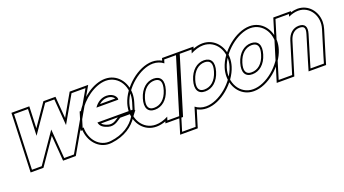

<svg xmlns="http://www.w3.org/2000/svg" viewBox="-65 -1327 4087 2278"><g transform="rotate(-20 1978.5 -188.5)"><path d="M137.3 -521 141 -628H317L314.7 -565L304.2 -295L496.2 -573L534 -628H650L654.2 -573L676.2 -295L830.7 -565L867 -628H1043L981.3 -521L681.4 2L645.1 65H522.1L517.9 10L493.2 -305L275.9 10L238.1 65H115.1L117.4 2ZM112.3 -521.9 92.4 1.1 89.2 90H251.3L296.5 24.2L473.8 -232.8L493 11.9L499 90H659.6L703.1 14.4L1002.9 -508.5L1086.3 -653H852.5L809 -577.4L694.7 -377.7L679.1 -574.9L673.2 -653H520.8L475.6 -587.2L332.5 -380L339.7 -564.1L342.9 -653H116.9Z M1085.9 -366H1361.9C1370.5 -394 1333.7 -457 1245 -458C1182.3 -458 1126 -425.5 1085.9 -366ZM862.7 -196H849.9L875.9 -281L901.9 -366H913.1C994.8 -509.5 1159.2 -627.2 1297 -628C1462 -628 1560 -458 1505.9 -281L1479.9 -196H1394.9H1036.5C1044.9 -144.9 1085.7 -119.9 1141.8 -104H1142.8C1176.4 -93 1218.6 -100 1251.7 -120L1310 -157H1460L1438.1 -128C1377.9 -29 1270.2 45 1113.4 64C965.3 83.4 860.2 -47.4 862.7 -196ZM1140 -391C1170.8 -419 1206.4 -433 1244.9 -433C1295.1 -432.4 1322.4 -408.7 1332.7 -391ZM1285.4 -171 1238.5 -141.2C1210 -124.3 1175.6 -119.6 1150.6 -127.8L1146.8 -129H1145.3C1108.8 -139.8 1085.5 -153.5 1072.8 -171ZM1501.8 -182 1529.8 -273.7C1540.7 -309.2 1545.9 -344.6 1545.9 -378.7C1545.9 -526.3 1447.4 -653 1296.9 -653C1150.1 -652.1 986 -534.2 898.8 -391H883.4L816.1 -171H838.2C838.7 -163.2 839.4 -156.1 840.3 -148.6C858.3 -9.7 966.6 108.4 1116.6 88.8C1279.4 69.1 1394.4 -9.1 1458.8 -113.9L1510.2 -182Z M1470.9 -281C1525.3 -459 1727.7 -627 1892 -628C1943 -628 1987.7 -611.6 2023.5 -583.8L2037 -628H2207L2181 -543L2102 -284.5L2100.9 -281L2021.1 -20L1995.1 65H1825.1L1838.3 21.9C1785.9 49.3 1731.4 65.3 1680.1 65C1515.1 65 1417.1 -105 1470.9 -281ZM1640.9 -281C1606.7 -169 1643.8 -104 1732.1 -105C1819.6 -105 1894.7 -165.8 1929.1 -275.2L1930.9 -281C1965.5 -394 1928.7 -457 1840 -458C1751 -458 1675.5 -394 1640.9 -281ZM1447 -288.3C1436.3 -253.2 1431.1 -218.1 1431.1 -184.3C1431 -37 1529.6 90 1680.1 90C1719.1 90.2 1759.7 81.6 1798.3 67.2L1791.3 90H2013.6L2240.8 -653H2018.5L2009.4 -623.1C1974.5 -642.5 1935.4 -653 1891.9 -653C1713.1 -651.9 1504.4 -476.1 1447 -288.3ZM1664.8 -273.7C1697.2 -379.7 1764.8 -433 1839.9 -433C1852.4 -432.9 1863.7 -431.2 1872.7 -428.5C1912.8 -416.4 1934.5 -378.1 1907 -288.3L1905.3 -282.6C1873.2 -180.7 1806.5 -130 1732 -130C1718.5 -129.8 1707.5 -131.4 1698.2 -134.2C1659.6 -146 1637.8 -185.4 1664.8 -273.7Z M2368.4 -583.4C2421.2 -611.2 2475.9 -627.7 2527 -628C2692 -628 2790.7 -457 2736.2 -282C2682.1 -105 2481.8 66 2315.1 65C2264 65 2219.3 48.7 2183.6 20.9L2139.2 166L2113.3 251H1943.3L1969.2 166L2106.2 -282L2186 -543L2212 -628H2382ZM2276.2 -282C2241.7 -169 2278.8 -104 2367.1 -105C2456.1 -105 2532.4 -168 2566.2 -282C2600.5 -394 2563.7 -457 2475 -458C2386 -458 2310.5 -394 2276.2 -282ZM2408.5 -629 2415.8 -653H2193.5L1909.5 276H2131.8L2197.7 60.2C2232.5 79.5 2271.8 90 2315.1 90C2496.4 91.1 2703.1 -88.3 2760.1 -274.6C2771 -309.7 2776.3 -345.1 2776.3 -379.1C2776.3 -525.8 2677.4 -653 2526.9 -653C2487.7 -652.8 2447 -643.7 2408.5 -629ZM2300.1 -274.7C2332.2 -379.7 2399.8 -433 2474.9 -433C2487.4 -432.9 2498.7 -431.2 2507.8 -428.4C2547.9 -416.3 2569.5 -378.2 2542.3 -289.2C2510.5 -182.3 2442.8 -130 2367 -130C2353.5 -129.8 2342.6 -131.4 2333.3 -134.2C2294.7 -145.9 2272.8 -185.4 2300.1 -274.7Z M2701.2 -282C2755.3 -459 2957.7 -627 3122 -628C3287 -628 3385.7 -457 3331.2 -282C3277.1 -105 3076.8 66 2910.1 65C2745.1 65 2647.1 -105 2701.2 -282ZM2871.2 -282C2836.7 -169 2873.8 -104 2962.1 -105C3051.1 -105 3127.4 -168 3161.2 -282C3195.5 -394 3158.7 -457 3070 -458C2981 -458 2905.5 -394 2871.2 -282ZM2677.3 -289.3C2666.5 -253.8 2661.3 -218.4 2661.3 -184.3C2661.2 -36.7 2759.8 90 2910.1 90C3091.4 91.1 3298.1 -88.3 3355.1 -274.6C3366 -309.7 3371.3 -345.1 3371.3 -379.1C3371.3 -525.8 3272.4 -653 3121.9 -653C2943.2 -651.9 2734.4 -476.1 2677.3 -289.3ZM2895.1 -274.7C2927.2 -379.7 2994.8 -433 3069.9 -433C3082.4 -432.9 3093.7 -431.2 3102.8 -428.4C3142.9 -416.3 3164.5 -378.2 3137.3 -289.2C3105.5 -182.3 3037.8 -130 2962 -130C2948.5 -129.8 2937.6 -131.4 2928.3 -134.2C2889.7 -145.9 2867.8 -185.4 2895.1 -274.7Z M3602.7 -597.5C3644.6 -616.6 3687.2 -627.7 3727 -628C3874 -628 3967.1 -478 3919.7 -326L3826.1 -20L3800.8 66H3631.8L3656.8 -19L3749.7 -326C3776.3 -413 3748.7 -457 3675 -458C3602 -458 3546.3 -413 3519.7 -326L3493.7 -241L3426.1 -20L3400.1 65H3230.1L3256.1 -20L3323.7 -241L3349.7 -326L3416 -543L3442 -628H3612ZM3641.5 -639.1 3645.8 -653H3423.5L3196.3 90H3418.6L3543.6 -318.7C3567.9 -398.2 3614.6 -433 3674.9 -433C3686.4 -432.8 3696.6 -431.3 3704.3 -429C3731.3 -420.7 3746.1 -399.9 3725.7 -333.2L3632.9 -26.1L3598.4 91H3819.5L3850.1 -12.8L3943.6 -318.6C3952.7 -347.8 3957.1 -377.3 3957.1 -405.7C3957.5 -537.7 3863.8 -653 3726.9 -653C3698.8 -652.8 3668.9 -647.4 3641.5 -639.1Z"/></g></svg>

Font: Nordica Plus
Style: NordicaClassicBkOblOl
Weight: 900
Version: Version 1.01